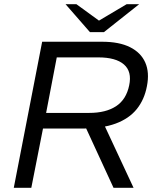

<svg xmlns="http://www.w3.org/2000/svg" viewBox="-20 -900 744 920"><path d="M46 0 182 -700H469Q551 -700 603 -674Q655 -648 676 -600.5Q697 -553 684 -487Q672 -423 635.5 -377.5Q599 -332 534.5 -308Q470 -284 371 -284H186L130 0ZM201 -359H408Q487 -359 536 -391Q585 -423 599 -491Q613 -557 574 -591Q535 -625 451 -625H252ZM524 0 389 -293 474 -313 620 0ZM411 -746 437 -791 587 -880H647L478 -746ZM411 -746 294 -880H346L471 -789L478 -746Z"/></svg>

Font: REM Light
Style: Italic
Weight: 300
Italic angle: -11°
Designer: Octavio Pardo
Foundry: Ashler Design
Version: Version 1.005;gftools[0.9.28]